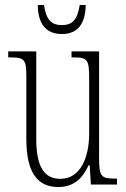

<svg xmlns="http://www.w3.org/2000/svg" viewBox="-20 -743 509 773"><path d="M229 -606C295 -606 324 -650 325 -723H301C291 -661 270 -642 229 -642C187 -642 166 -663 157 -723H132C133 -649 163 -606 229 -606ZM215 10C275 10 312 -23 337 -78H341L346 0H451V-24H448C389 -24 379 -29 379 -103V-536H268V-512H271C333 -512 339 -505 339 -425V-206C339 -107 303 -23 223 -23C155 -23 126 -76 126 -184V-536H13V-512H17C76 -512 86 -506 86 -440V-184C86 -45 133 10 215 10Z"/></svg>

Font: Noto Serif Georgian ExtraCondensed ExtraLight
Style: Regular
Weight: 200
Width: 2
Designer: Monotype Design Team, Akaki Razmadze
Foundry: Google LLC
Version: Version 2.003